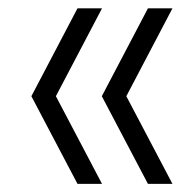

<svg xmlns="http://www.w3.org/2000/svg" viewBox="-20 -512 471 462"><path d="M166.5 -69.5 55.5 -280.5 166.5 -492H225.5L114.5 -280.5L225.5 -69.5ZM336 -69.5 225 -280.5 336 -492H395L284 -280.5L395 -69.5Z"/></svg>

Font: Encode Sans SemiCondensed SemiCondensed Light
Style: Regular
Weight: 300
Width: 4
Designer: Multiple Designers
Foundry: Impallari Type
Version: Version 3.000; ttfautohint (v1.8.3) -l 8 -r 50 -G 200 -x 14 